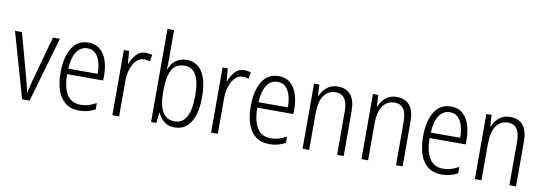

<svg xmlns="http://www.w3.org/2000/svg" viewBox="-58 -1147 4374 1544"><g transform="rotate(10 2129.5 -375.0)"><path d="M155 0 3 -532H60L155 -183Q163 -153 171 -122.5Q179 -92 184 -62H187Q192 -86 199 -115.5Q206 -145 215 -176L313 -532H370L216 0Z M603 -542Q661 -542 698.5 -509.5Q736 -477 753.5 -422.5Q771 -368 771 -303V-262H476Q477 -152 514 -95Q551 -38 625 -38Q689 -38 752 -75V-23Q723 -7 691 1.5Q659 10 621 10Q553 10 509 -24Q465 -58 443.5 -120Q422 -182 422 -264Q422 -391 468 -466.5Q514 -542 603 -542ZM603 -495Q548 -495 515.5 -448Q483 -401 478 -307H718Q718 -359 706 -402Q694 -445 668.5 -470Q643 -495 603 -495Z M1070 -541Q1083 -541 1097 -539Q1111 -537 1123 -532L1114 -479Q1104 -482 1092 -484.5Q1080 -487 1067 -487Q1030 -487 1002.5 -458.5Q975 -430 960.5 -383.5Q946 -337 947 -282V0H892V-532H935L943 -429H946Q962 -472 992 -506.5Q1022 -541 1070 -541Z M1262 -523Q1262 -503 1261.5 -481Q1261 -459 1260 -440H1263Q1280 -487 1316 -514.5Q1352 -542 1404 -542Q1488 -542 1532.5 -472.5Q1577 -403 1577 -268Q1577 -135 1531.5 -62.5Q1486 10 1401 10Q1350 10 1316.5 -15.5Q1283 -41 1264 -84H1260L1251 0H1208V-760H1262ZM1396 -493Q1323 -493 1292.5 -435Q1262 -377 1262 -280V-252Q1262 -38 1392 -38Q1521 -38 1521 -269Q1521 -380 1490.5 -436.5Q1460 -493 1396 -493Z M1876 -541Q1889 -541 1903 -539Q1917 -537 1929 -532L1920 -479Q1910 -482 1898 -484.5Q1886 -487 1873 -487Q1836 -487 1808.5 -458.5Q1781 -430 1766.5 -383.5Q1752 -337 1753 -282V0H1698V-532H1741L1749 -429H1752Q1768 -472 1798 -506.5Q1828 -541 1876 -541Z M2156 -542Q2214 -542 2251.5 -509.5Q2289 -477 2306.5 -422.5Q2324 -368 2324 -303V-262H2029Q2030 -152 2067 -95Q2104 -38 2178 -38Q2242 -38 2305 -75V-23Q2276 -7 2244 1.5Q2212 10 2174 10Q2106 10 2062 -24Q2018 -58 1996.5 -120Q1975 -182 1975 -264Q1975 -391 2021 -466.5Q2067 -542 2156 -542ZM2156 -495Q2101 -495 2068.5 -448Q2036 -401 2031 -307H2271Q2271 -359 2259 -402Q2247 -445 2221.5 -470Q2196 -495 2156 -495Z M2639 -542Q2708 -542 2744.5 -498.5Q2781 -455 2781 -363V0H2727V-353Q2727 -425 2702.5 -459.5Q2678 -494 2631 -494Q2568 -494 2533.5 -444.5Q2499 -395 2499 -294V0H2445V-532H2488L2494 -440H2498Q2514 -482 2549.5 -512Q2585 -542 2639 -542Z M3120 -542Q3189 -542 3225.5 -498.5Q3262 -455 3262 -363V0H3208V-353Q3208 -425 3183.5 -459.5Q3159 -494 3112 -494Q3049 -494 3014.5 -444.5Q2980 -395 2980 -294V0H2926V-532H2969L2975 -440H2979Q2995 -482 3030.5 -512Q3066 -542 3120 -542Z M3563 -542Q3621 -542 3658.5 -509.5Q3696 -477 3713.5 -422.5Q3731 -368 3731 -303V-262H3436Q3437 -152 3474 -95Q3511 -38 3585 -38Q3649 -38 3712 -75V-23Q3683 -7 3651 1.5Q3619 10 3581 10Q3513 10 3469 -24Q3425 -58 3403.5 -120Q3382 -182 3382 -264Q3382 -391 3428 -466.5Q3474 -542 3563 -542ZM3563 -495Q3508 -495 3475.5 -448Q3443 -401 3438 -307H3678Q3678 -359 3666 -402Q3654 -445 3628.5 -470Q3603 -495 3563 -495Z M4046 -542Q4115 -542 4151.5 -498.5Q4188 -455 4188 -363V0H4134V-353Q4134 -425 4109.5 -459.5Q4085 -494 4038 -494Q3975 -494 3940.5 -444.5Q3906 -395 3906 -294V0H3852V-532H3895L3901 -440H3905Q3921 -482 3956.5 -512Q3992 -542 4046 -542Z"/></g></svg>

Font: Noto Sans Condensed Light
Style: Regular
Weight: 300
Width: 3
Designer: Monotype Design Team
Foundry: Monotype Imaging Inc.
Version: Version 2.013; ttfautohint (v1.8.4.7-5d5b)